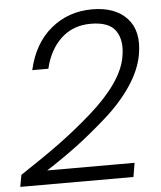

<svg xmlns="http://www.w3.org/2000/svg" viewBox="-52 -768 676 808"><g transform="rotate(-5 286.0 -364.0)"><path d="M1 -5 10 -55Q109 -120 180 -172Q251 -224 319.5 -284.5Q388 -345 428 -402.5Q468 -460 477 -514Q489 -581 461.5 -622Q434 -663 356 -663Q280 -663 230 -615.5Q180 -568 162 -490H94Q119 -601 192.5 -662Q266 -723 367 -723Q464 -723 514 -669Q564 -615 547 -517Q536 -453 492 -387Q448 -321 379 -260Q310 -199 252 -155.5Q194 -112 120 -64H489L479 -5Z"/></g></svg>

Font: Poppins Light
Style: Italic
Weight: 300
Italic angle: -10°
Designer: Ninad Kale (Devanagari), Jonny Pinhorn (Latin)
Foundry: Indian Type Foundry
Version: Version 3.200;PS 1.000;hotconv 16.6.54;makeotf.lib2.5.65590